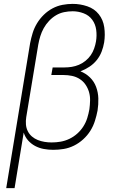

<svg xmlns="http://www.w3.org/2000/svg" viewBox="-20 -763 640 988"><path d="M12 205 135 -541Q140 -567 148 -593Q156 -619 170.5 -643Q185 -667 205.5 -687Q226 -707 250.5 -720Q275 -733 301.5 -738Q328 -743 354 -743Q393 -743 429.5 -730.5Q466 -718 488.5 -689.5Q511 -661 516.5 -622.5Q522 -584 516 -545Q512 -521 503 -497.5Q494 -474 478 -454Q462 -434 440 -419.5Q418 -405 394 -396Q422 -385 443 -364.5Q464 -344 474.5 -316Q485 -288 486 -257Q487 -226 482 -194Q477 -168 468.5 -141Q460 -114 445 -90Q430 -66 408 -46Q386 -26 360.5 -13.5Q335 -1 308 3.5Q281 8 254 8Q229 8 205 3.5Q181 -1 160.5 -12Q140 -23 124.5 -40.5Q109 -58 102 -81L55 205ZM246 -30Q269 -30 292 -34Q315 -38 337 -48.5Q359 -59 377.5 -75.5Q396 -92 409 -112.5Q422 -133 429 -155.5Q436 -178 440 -201Q443 -223 443.5 -246Q444 -269 438 -289.5Q432 -310 420 -327.5Q408 -345 390 -356.5Q372 -368 350.5 -372.5Q329 -377 306 -377H244L251 -416H313Q331 -416 349.5 -419Q368 -422 386 -429.5Q404 -437 420 -450Q436 -463 447 -479Q458 -495 464.5 -513.5Q471 -532 474 -550Q479 -580 475 -609.5Q471 -639 454.5 -661.5Q438 -684 410.5 -694.5Q383 -705 354 -705Q332 -705 310 -700.5Q288 -696 268.5 -684.5Q249 -673 232.5 -655.5Q216 -638 205 -618Q194 -598 187.5 -577Q181 -556 177 -534L115 -160Q112 -141 113.5 -122.5Q115 -104 123 -88Q131 -72 144.5 -60.5Q158 -49 174.5 -42.5Q191 -36 209 -33Q227 -30 246 -30Z"/></svg>

Font: Iosevka Curly Slab XLtExObl
Style: Regular
Weight: 200
Width: 7
Italic angle: -9°
Monospace: yes
Designer: Belleve Invis
Foundry: Belleve Invis
Version: Version 11.0.0; ttfautohint (v1.8.3)